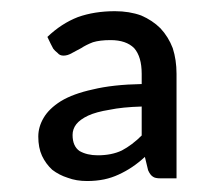

<svg xmlns="http://www.w3.org/2000/svg" viewBox="-20 -745 407 350"><path d="M238.3 -550.8Q203.1 -549.8 179.7 -544.9Q155.3 -541 140.6 -534.2Q126 -527.3 119.1 -518.6Q112.3 -509.8 112.3 -499Q112.3 -478.5 125 -469.7Q138.7 -461.9 158.2 -461.9Q183.6 -461.9 202.1 -470.7Q220.7 -480.5 238.3 -498Q238.3 -515.6 238.3 -550.8ZM66.4 -677.7Q91.8 -702.1 122.1 -713.9Q152.3 -724.6 189.5 -724.6Q215.8 -724.6 237.3 -716.8Q257.8 -708 272.5 -693.4Q287.1 -677.7 294.9 -657.2Q301.8 -635.7 301.8 -610.4Q301.8 -546.9 301.8 -419.9Q294.9 -419.9 272.5 -419.9Q262.7 -419.9 258.8 -422.9Q253.9 -425.8 250 -434.6Q248 -442.4 244.1 -459Q232.4 -448.2 220.7 -440.4Q209 -432.6 196.3 -426.8Q183.6 -420.9 169.9 -418Q155.3 -415 138.7 -415Q119.1 -415 103.5 -420.9Q87.9 -425.8 75.2 -435.5Q63.5 -446.3 56.6 -460.9Q49.8 -475.6 49.8 -496.1Q49.8 -513.7 59.6 -530.3Q69.3 -546.9 90.8 -560.5Q113.3 -574.2 149.4 -582Q185.5 -590.8 238.3 -591.8Q238.3 -598.6 238.3 -610.4Q238.3 -641.6 224.6 -657.2Q210 -671.9 181.6 -671.9Q162.1 -671.9 149.4 -668Q136.7 -663.1 127.9 -657.2Q118.2 -652.3 111.3 -648.4Q103.5 -643.6 95.7 -643.6Q88.9 -643.6 85 -648.4Q80.1 -652.3 77.1 -656.2Q73.2 -663.1 66.4 -677.7Z"/></svg>

Font: Lato
Style: Regular
Weight: 400
Designer: Lukasz Dziedzic with Adam Twardoch and Botio Nikoltchev
Version: Version 2.015; 2015-08-06; http://www.latofonts.com/